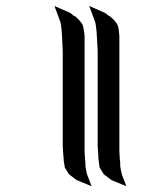

<svg xmlns="http://www.w3.org/2000/svg" viewBox="-20 -588 500 644"><path d="M237.3 16.1 211.4 -3.4 197.3 -26.4 193.8 -49.3 190.9 -89.4Q190.4 -93.8 190.4 -99.9Q190.4 -106 190.4 -111.3V-414.1Q190.4 -417 190.2 -423.3Q189.9 -429.7 189.5 -435.1Q189 -445.3 188.5 -458.5Q188 -471.7 187 -483.9Q186 -496.1 184.3 -505.9Q182.6 -515.6 180.7 -519L162.6 -567.9L216.3 -544.4L217.3 -543.5L225.1 -537.1L223.6 -537.6L229 -534.2Q229.5 -533.7 231.9 -533.7L244.6 -521.5Q249 -516.1 252 -512.7Q254.9 -509.3 256.3 -506.3Q257.8 -503.4 258.8 -499.8Q259.8 -496.1 260.7 -491.2L263.7 -467.8V-80.6L265.1 -55.7Q266.6 -43.9 266.6 -37.1V-33.7Q266.6 -32.2 266.6 -30.8Q266.6 -29.3 267.1 -26.6Q267.6 -23.9 268.6 -18.8Q269.5 -13.7 271.5 -4.9L271 -5.9L287.1 36.6ZM354 16.1 328.1 -3.4 314 -26.4 311 -49.3Q309.6 -58.1 309.6 -69.3L308.1 -89.4Q307.6 -93.8 307.6 -99.9Q307.6 -106 307.6 -111.3V-414.1Q307.6 -417 307.4 -423.3Q307.1 -429.7 306.6 -435.1Q306.2 -445.3 305.4 -458.5Q304.7 -471.7 303.7 -483.9Q302.7 -496.1 301 -505.9Q299.3 -515.6 297.4 -519L279.3 -567.9L333 -544.4L334 -543.5L342.3 -537.1L340.3 -538.1L347.7 -533.7H348.6L361.8 -521.5Q366.2 -516.1 368.9 -512.7Q371.6 -509.3 373.3 -506.3Q375 -503.4 376 -499.8Q377 -496.1 377.9 -491.2L380.4 -467.8V-80.6L381.8 -55.7Q383.3 -43.9 383.3 -37.1V-33.7Q383.3 -32.2 383.3 -30.8Q383.3 -29.3 383.8 -26.6Q384.3 -23.9 385.3 -18.8Q386.2 -13.7 388.2 -4.9L387.7 -5.9L403.8 36.6Z"/></svg>

Font: SolaimanLipi
Style: Bold
Weight: 700
Designer: Solaiman Karim
Foundry: Al Mamun Sumon
Version: Version 2.000